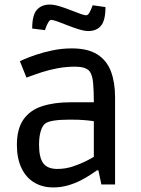

<svg xmlns="http://www.w3.org/2000/svg" viewBox="-20 -808 617 841"><path d="M213 13Q166 13 130 -8.5Q94 -30 74 -72Q54 -114 54 -173Q54 -244 83 -285Q112 -326 165 -343Q218 -360 289 -360H391Q391 -409 388 -443.5Q385 -478 373 -495Q363 -507 346.5 -511.5Q330 -516 309 -516Q270 -516 232.5 -509Q195 -502 164 -492Q133 -482 114.5 -475Q96 -468 96 -468L67 -540Q67 -540 86 -548.5Q105 -557 137.5 -568Q170 -579 210.5 -587.5Q251 -596 295 -596Q365 -596 406.5 -569.5Q448 -543 466 -495Q484 -447 484 -383V0H424L411 -62H405Q396 -56 377.5 -43.5Q359 -31 334 -18Q309 -5 278 4Q247 13 213 13ZM231 -68Q266 -68 298 -78.5Q330 -89 355 -101.5Q380 -114 391 -121V-277Q380 -279 354 -281.5Q328 -284 287 -284Q198 -284 177 -266Q165 -256 158 -232Q151 -208 151 -174Q151 -118 169.5 -93Q188 -68 231 -68ZM367 -672Q350 -672 325.5 -679.5Q301 -687 276 -697Q251 -707 231.5 -714Q212 -721 204 -721Q198 -721 191.5 -710Q185 -699 181 -687.5Q177 -676 177 -676L121 -683Q121 -742 141.5 -765Q162 -788 198 -788Q216 -788 239.5 -781Q263 -774 287 -764.5Q311 -755 330.5 -748Q350 -741 357 -741Q365 -741 371 -751.5Q377 -762 381.5 -773.5Q386 -785 386 -785L442 -777Q442 -719 422.5 -695.5Q403 -672 367 -672Z"/></svg>

Font: Ruda Medium
Style: Regular
Weight: 500
Version: Version 2.001